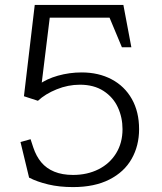

<svg xmlns="http://www.w3.org/2000/svg" viewBox="-20 -750 660 782"><path d="M98.5 -26.5 63.5 -171.5 104.5 -183 115.5 -149.5Q127.5 -113.5 148.2 -88.8Q169 -64 201.2 -50.8Q233.5 -37.5 277.5 -37.5Q335.5 -37.5 381.2 -60.5Q427 -83.5 453 -125.8Q479 -168 479 -224Q479 -271.5 460 -312.8Q441 -354 401.8 -379.5Q362.5 -405 305.5 -405Q257 -405 210.8 -386.2Q164.5 -367.5 134.5 -339.5L77.5 -358L121.5 -730H189L147 -388.5L137.5 -405Q169 -428.5 216 -441.8Q263 -455 312.5 -455Q381.5 -455 434.5 -427Q487.5 -399 517 -346.8Q546.5 -294.5 546.5 -224Q546.5 -156.5 516.2 -103Q486 -49.5 425.5 -18.8Q365 12 277.5 12Q221.5 12 176.5 1.2Q131.5 -9.5 98.5 -26.5ZM417 -700 444 -678H134V-730H482.5L515 -557.5H476.5Z"/></svg>

Font: Monaspace Xenon Var
Style: Regular
Weight: 400
Designer: Riley Cran and the Lettermatic Team
Version: Version 1.000 (Monaspace Xenon Var)